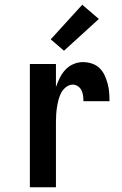

<svg xmlns="http://www.w3.org/2000/svg" viewBox="-20 -790 515 810"><path d="M106 0V-520H216V-423Q223 -443 232.5 -462Q242 -481 256 -496Q270 -511 289.5 -519.5Q309 -528 330 -528Q349 -528 367.5 -522Q386 -516 399.5 -503Q413 -490 421 -473Q429 -456 434 -437.5Q439 -419 440.5 -400Q442 -381 442 -363H332Q332 -374 330.5 -386Q329 -398 324 -408.5Q319 -419 309 -426Q299 -433 288 -433Q272 -433 259 -423Q246 -413 238.5 -399Q231 -385 227 -369.5Q223 -354 220.5 -338.5Q218 -323 217 -307Q216 -291 216 -276V0ZM250 -576 194 -624 327 -770 397 -710Z"/></svg>

Font: Iosevka QP
Style: Bold
Weight: 700
Designer: Belleve Invis
Foundry: Belleve Invis
Version: Version 20.0.0; ttfautohint (v1.8.4)